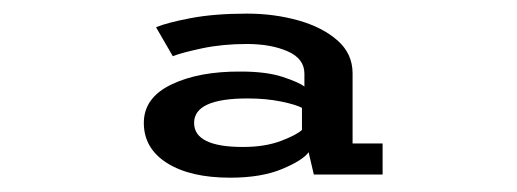

<svg xmlns="http://www.w3.org/2000/svg" viewBox="-20 -780 740 275"><path d="M309.5 -525.5Q252.5 -525.5 219.2 -546.5Q186 -567.5 186 -604Q186 -640 225.5 -659Q265 -678 325.5 -677.5Q361.5 -677.5 385 -669.8Q408.5 -662 416 -656V-674.5Q416 -696 392 -706.5Q368 -717 333.5 -717Q299 -717 269.5 -710.8Q240 -704.5 227.5 -699.5L203.5 -741Q219 -747.5 253 -754Q287 -760.5 334 -760.5Q372.5 -760.5 407.2 -750.8Q442 -741 463.5 -722Q485 -703 485 -675V-574.5H528V-530H429.5L422 -562Q414 -550.5 384.2 -538Q354.5 -525.5 309.5 -525.5ZM328 -569.5Q359.5 -569.5 382.5 -578.2Q405.5 -587 412.5 -594V-625.5Q404.5 -630 383 -634.5Q361.5 -639 334.5 -639Q258 -639 258 -604Q258 -569.5 328 -569.5Z"/></svg>

Font: Trispace SemiExpanded
Style: Regular
Weight: 400
Width: 6
Designer: Tyler Finck
Foundry: Etcetera Type Company
Version: Version 1.210; ttfautohint (v1.8.3)